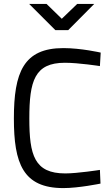

<svg xmlns="http://www.w3.org/2000/svg" viewBox="-20 -952 574 982"><path d="M491 -83C491 -83 376 -65 314 -65C156 -65 130 -158 130 -346C130 -538 157 -631 312 -631C382 -631 491 -614 491 -614L495 -683C495 -683 395 -706 304 -706C100 -706 51 -581 51 -346C51 -117 97 10 304 10C383 10 494 -13 494 -13ZM462 -932H375L296 -856L218 -932H129L263 -798H329Z"/></svg>

Font: TitilliumText22L
Style: 400 wt
Weight: 400
Designer: Campivisivi
Foundry: Campivisivi
Version: 1.000